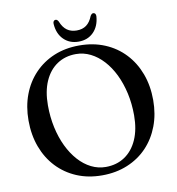

<svg xmlns="http://www.w3.org/2000/svg" viewBox="-95 -965 984 1069"><g transform="rotate(-10 397.0 -431.0)"><path d="M395 -716.5Q474.5 -716.5 539.5 -689.2Q604.5 -662 651.2 -612.2Q698 -562.5 723.2 -494.8Q748.5 -427 748.5 -345.5Q748.5 -266 723.2 -199.5Q698 -133 651.5 -84.2Q605 -35.5 540.2 -8.8Q475.5 18 396.5 18Q318 18 253.5 -9.2Q189 -36.5 142.2 -86.2Q95.5 -136 70.2 -204Q45 -272 45 -353.5Q45 -433 70 -499.2Q95 -565.5 141.5 -614.2Q188 -663 252.2 -689.8Q316.5 -716.5 395 -716.5ZM629 -280.5Q629 -346.5 615.8 -405.8Q602.5 -465 578.8 -513.8Q555 -562.5 522.5 -598Q490 -633.5 451 -653Q412 -672.5 368.5 -672.5Q308 -672.5 262.2 -642Q216.5 -611.5 191.2 -554.5Q166 -497.5 166 -418Q166 -352 179 -292.5Q192 -233 215.5 -184.2Q239 -135.5 271.2 -99.5Q303.5 -63.5 342.5 -44Q381.5 -24.5 424.5 -24.5Q486 -24.5 532 -55.2Q578 -86 603.5 -143.5Q629 -201 629 -280.5ZM397 -801Q429.5 -801 451.5 -817Q473.5 -833 487 -867.5Q491 -874 495 -877Q499 -880 503 -880Q510.5 -880 514.5 -874.5Q518.5 -869 518 -860Q514 -804 481.2 -771Q448.5 -738 397 -738Q345.5 -738 312.5 -771Q279.5 -804 276 -860Q275.5 -869 279.5 -874.5Q283.5 -880 290.5 -880Q295.5 -880 299.2 -877Q303 -874 306.5 -867.5Q320.5 -832.5 342.8 -816.8Q365 -801 397 -801Z"/></g></svg>

Font: Fraunces Wonky
Style: Regular
Weight: 400
Version: Version 1.000;[b76b70a41]